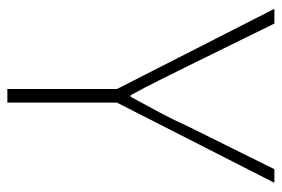

<svg xmlns="http://www.w3.org/2000/svg" viewBox="-142 -624 766 522"><g transform="rotate(90 241.0 -363.0)"><path d="M222 0V-298L4 -726H44L159 -492Q179 -452 198 -413.5Q217 -375 239 -335H243Q265 -375 285.5 -413.5Q306 -452 324 -492L440 -726H477L259 -298V0Z"/></g></svg>

Font: Noto Sans JP Thin Thin
Style: Regular
Weight: 250
Version: Version 2.004-H2;hotconv 1.0.118;makeotfexe 2.5.65603